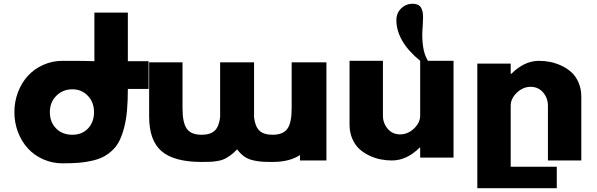

<svg xmlns="http://www.w3.org/2000/svg" viewBox="-20 -850 3162 1017"><path d="M312 -527.8Q445.3 -527.8 480 -525.9V-783.2H657.2V-525.9H767.1V-378.9H657.2Q657.2 -315.9 652.8 -266.1Q648.4 -216.3 638.2 -176.5Q627.9 -136.7 614 -107.4Q600.1 -78.1 578.1 -56.6Q556.2 -35.2 531.2 -21.5Q506.3 -7.8 471.4 0.5Q436.5 8.8 398.9 12Q361.3 15.1 312 15.1Q256.8 15.1 209 -6.1Q161.1 -27.3 127.7 -64Q94.2 -100.6 75.2 -150.4Q56.2 -200.2 56.2 -255.9Q56.2 -311.5 75.2 -361.6Q94.2 -411.6 127.7 -448.2Q161.1 -484.9 209 -506.3Q256.8 -527.8 312 -527.8ZM363.8 -136.2Q414.6 -136.2 446.3 -169.7Q478 -203.1 478 -255.9Q478 -308.6 445.1 -342.8Q412.1 -377 363.8 -377Q313 -377 278.6 -342.8Q244.1 -308.6 244.1 -255.9Q244.1 -203.1 277.1 -169.7Q310.1 -136.2 363.8 -136.2Z M770 -232.9V-520H946.8V-275.9Q946.8 -199.7 969.5 -168Q992.2 -136.2 1047.9 -136.2Q1094.2 -136.2 1117.2 -157.7Q1140.1 -179.2 1146 -229V-520H1325.7V-229Q1331.5 -179.2 1354.5 -157.7Q1377.4 -136.2 1423.8 -136.2Q1479.5 -136.2 1502.2 -168Q1524.9 -199.7 1524.9 -275.9V-520H1709V0H1568.8V-28.8Q1514.2 7.8 1423.8 7.8Q1386.7 7.8 1366 6.3Q1345.2 4.9 1319.1 -1.2Q1293 -7.3 1273.2 -21.5Q1253.4 -35.6 1235.8 -59.1Q1218.3 -40 1200.7 -27.3Q1183.1 -14.6 1168.2 -7.6Q1153.3 -0.5 1131.6 2.9Q1109.9 6.3 1093.5 7.1Q1077.1 7.8 1047.9 7.8Q902.8 7.8 836.4 -48.6Q770 -105 770 -232.9Z M1831.5 -189.9V-527.8H2008.3V-237.8Q2008.3 -197.8 2033.4 -168Q2058.6 -138.2 2099.6 -138.2Q2139.6 -138.2 2172.6 -168.9Q2205.6 -199.7 2205.6 -237.8V-527.8Q2079.6 -630.9 2079.6 -744.1Q2079.6 -780.3 2104.7 -805.2Q2129.9 -830.1 2165.5 -830.1Q2196.8 -830.1 2209.2 -811Q2221.7 -792 2220.9 -758.3Q2220.2 -724.6 2217.5 -687.5Q2214.8 -650.4 2220.7 -605.7Q2226.6 -561 2246.6 -527.8H2382.3V-15.1H2205.6V-68.8H2203.6Q2134.8 0 2055.7 0Q2025.9 0 1996.1 -5.9Q1966.3 -11.7 1936.3 -25.9Q1906.2 -40 1883.3 -61Q1860.4 -82 1845.9 -115.5Q1831.5 -148.9 1831.5 -189.9Z M2508.3 147V-513.2H2685.1V-459H2688.5Q2757.3 -527.8 2834.5 -527.8Q2864.3 -527.8 2894 -522Q2923.8 -516.1 2954.1 -502Q2984.4 -487.8 3007.3 -466.8Q3030.3 -445.8 3044.7 -412.4Q3059.1 -378.9 3059.1 -337.9V0H2882.3V-290Q2882.3 -330.1 2856.9 -360.1Q2831.5 -390.1 2790.5 -390.1Q2750.5 -390.1 2717.8 -359.1Q2685.1 -328.1 2685.1 -290V33.2H2929.2V147Z"/></svg>

Font: Hussar Preview
Style: Bold
Weight: 700
Foundry: Cannot Into Space Fonts, PlusOne Fonts
Version: Version 2.29RC2 "Millennial"